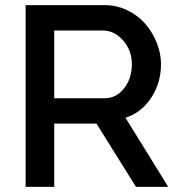

<svg xmlns="http://www.w3.org/2000/svg" viewBox="-20 -730 701 750"><path d="M80.1 0V-710H389.2Q435.5 -710 477.3 -689.9Q519 -669.9 547.4 -637.2Q575.7 -604.5 592.3 -563Q608.9 -521.5 608.9 -479Q608.9 -406.7 570.8 -348.4Q532.7 -290 470.2 -270L637.2 0H511.2L356.9 -247.1H191.9V0ZM191.9 -346.2H388.2Q434.6 -346.2 464.8 -385Q495.1 -423.8 495.1 -479Q495.1 -533.2 460.9 -572Q426.8 -610.8 381.8 -610.8H191.9Z"/></svg>

Font: Rawline SemiBold
Style: Regular
Weight: 600
Designer: Matt McInerney, Pablo Impallari, Rodrigo Fuenzalida
Foundry: Matt McInerney, Pablo Impallari, Rodrigo Fuenzalida
Version: Version 4.020;PS 004.020;hotconv 1.0.88;makeotf.lib2.5.64775